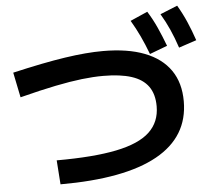

<svg xmlns="http://www.w3.org/2000/svg" viewBox="-58 -919 1116 1007"><g transform="rotate(-5 500.0 -415.0)"><path d="M211 -102Q405 -102 525.5 -126.5Q646 -151 702 -203.5Q758 -256 758 -339Q758 -403 729 -443.5Q700 -484 641 -503Q582 -522 492 -522Q440 -522 379.5 -515Q319 -508 239.5 -492Q160 -476 51 -448L24 -580Q188 -618 301.5 -635Q415 -652 502 -652Q632 -652 721 -617.5Q810 -583 856 -516.5Q902 -450 902 -353Q902 -166 730 -70.5Q558 25 220 25ZM747 -615Q727 -668 706.5 -711.5Q686 -755 661 -797L752 -837Q779 -794 799.5 -748.5Q820 -703 840 -650ZM902 -635Q884 -689 864.5 -732.5Q845 -776 820 -818L911 -855Q937 -811 957 -765Q977 -719 995 -666Z"/></g></svg>

Font: M PLUS 1 Thin
Style: Bold
Weight: 700
Version: Version 1.001